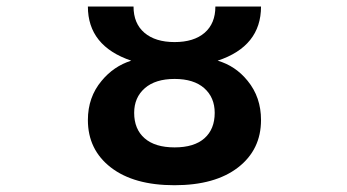

<svg xmlns="http://www.w3.org/2000/svg" viewBox="-20 -543 1040 575"><path d="M381.8 -205.1Q381.8 -156.2 413.1 -128.9Q444.3 -101.6 502.9 -101.6Q561.5 -101.6 592.3 -128.9Q623 -156.2 623 -205.1Q623 -251 591.8 -278.8Q560.5 -306.6 502.9 -306.6Q445.3 -306.6 413.6 -278.8Q381.8 -251 381.8 -205.1ZM243.2 -183.6Q243.2 -252 284.2 -300.8Q320.3 -344.7 373 -361.3Q243.2 -405.3 243.2 -523.4H379.9Q379.9 -472.7 412.6 -444.8Q445.3 -417 502.9 -417Q560.5 -417 592.8 -444.8Q625 -472.7 625 -523.4H761.7Q761.7 -404.3 631.8 -361.3Q685.5 -345.7 721.7 -300.8Q761.7 -252 761.7 -183.6Q761.7 -94.7 692.9 -41.5Q624 11.7 502.4 11.7Q380.9 11.7 312 -41.5Q243.2 -94.7 243.2 -183.6Z"/></svg>

Font: GenEi Gothic M Regular
Style: Bold
Weight: 700
Designer: o_tamon (Modified); [Source Han Sans]
Ryoko NISHIZUKA  (kana & ideographs); Paul D. Hunt (Latin, Greek & Cyrillic); Wenl
Version: Version 1.1a;Original Version 1.004